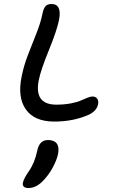

<svg xmlns="http://www.w3.org/2000/svg" viewBox="-20 -652 588 965"><path d="M252.9 -41Q153.3 -41 110.1 -101.8Q66.9 -162.6 88.9 -268.1Q99.1 -320.3 120.4 -375.7Q141.6 -431.2 162.4 -482.7Q183.1 -534.2 191.9 -576.2Q197.3 -605.5 207 -618.7Q216.8 -631.8 238.8 -631.8Q291.5 -631.8 276.9 -553.2Q266.6 -500 226.1 -400.9Q185.5 -301.8 174.8 -249Q150.4 -126 263.2 -126Q302.7 -126 335.7 -132.3Q368.7 -138.7 385.7 -146.5Q402.8 -154.3 418.9 -160.6Q435.1 -167 444.8 -167Q460.9 -167 468.5 -156Q476.1 -145 473.1 -128.9Q467.3 -96.2 428.2 -76.2Q350.1 -41 252.9 -41ZM123 293Q106.4 293 99.4 285.9Q92.3 278.8 95.2 266.1Q99.1 246.1 124 210Q154.3 167.5 167 106Q177.7 51.8 221.2 51.8Q251.5 51.8 264.9 68.8Q278.3 85.9 272 121.1Q265.1 153.8 243.4 193.1Q221.7 232.4 190.9 262.2Q158.7 293 123 293Z"/></svg>

Font: Shantell Sans Irregular
Style: Italic
Weight: 400
Italic angle: -11.31°
Designer: Stephen Nixon, Anya Danilova, Shantell Martin
Foundry: Arrow Type
Version: Version 1.006;[9816181b4]